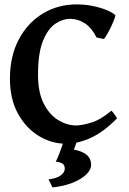

<svg xmlns="http://www.w3.org/2000/svg" viewBox="-20 -628 576 858"><path d="M503.4 -99.6Q443.8 -38.6 386.2 -12.2Q328.6 14.2 274.4 14.2Q210.4 14.2 153.3 -20.5Q96.2 -55.2 60.3 -120.1Q24.4 -185.1 24.4 -276.4Q24.4 -377 64 -451.7Q103.5 -526.4 171.1 -567.4Q238.8 -608.4 323.7 -608.4Q373.5 -608.4 422.1 -594.7Q470.7 -581.1 494.6 -561.5Q497.1 -559.6 491.7 -544.7Q486.3 -529.8 477.3 -510.7Q468.3 -491.7 459 -475.3Q449.7 -459 444.3 -453.6L411.6 -460.4Q388.7 -505.4 357.9 -524.7Q327.1 -543.9 292.5 -543.9Q260.7 -543.9 227.8 -522.2Q194.8 -500.5 172.4 -446.3Q149.9 -392.1 149.9 -293.9Q149.9 -214.4 175.8 -164.3Q201.7 -114.3 241 -90.8Q280.3 -67.4 320.3 -67.4Q345.7 -67.4 387.7 -80.1Q429.7 -92.8 478 -133.3Q482.9 -129.4 492.2 -116.2Q501.5 -103 503.4 -99.6ZM387.2 107.9Q387.2 131.3 364.3 152.8Q341.3 174.3 302.2 189.5Q263.2 204.6 214.8 209.5L196.8 173.8Q235.8 168.5 252.7 154.8Q269.5 141.1 269.5 126Q269.5 109.9 258.8 103Q248 96.2 229 94.2Q229 94.2 233.2 86.4Q237.3 78.6 247.1 53.2Q256.8 27.8 273.4 -24.4L334 -23.4L310.1 40.5Q387.2 54.7 387.2 107.9Z"/></svg>

Font: Namdhinggo
Style: Bold
Weight: 700
Designer: Victor Gaultney
Foundry: SIL International
Version: Version 3.001